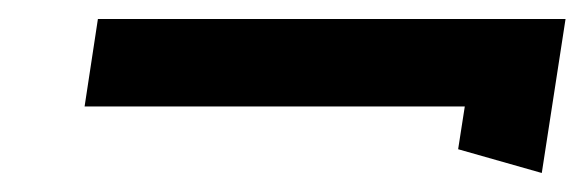

<svg xmlns="http://www.w3.org/2000/svg" viewBox="-20 -356 615 202"><path d="M69 -244H469L462 -199L550 -174L575 -336H83Z"/></svg>

Font: Charger Sport
Style: BdExtObl
Weight: 700
Designer: Jasper
Foundry: Cannot Into Space Fonts
Version: Version 1.1